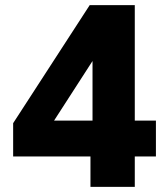

<svg xmlns="http://www.w3.org/2000/svg" viewBox="-20 -725 640 745"><path d="M331 0V-118H31V-247L328 -705H503V-257H585V-118H503V0ZM339 -257V-496H344L173 -231L165 -257Z"/></svg>

Font: Nunito Sans 8pt Black
Style: Regular
Weight: 900
Version: Version 3.101;gftools[0.9.27]